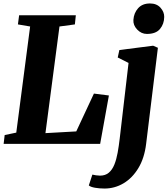

<svg xmlns="http://www.w3.org/2000/svg" viewBox="-20 -831 972 1109"><path d="M1 0 7 -51 74 -65 154 -678 83.5 -690 90.5 -743H418L412.5 -690L323.5 -678L242.5 -62L420.5 -72L522.5 -290.5L609 -279.5L558.5 0ZM824 0.5Q814 82.5 779.2 140Q744.5 197.5 693.5 227.8Q642.5 258 583.5 258Q554.5 258 528.8 253.5Q503 249 493 240L513.5 177.5Q520.5 179.5 534.2 181.5Q548 183.5 557.5 183.5Q588.5 183.5 608.5 166.5Q628.5 149.5 640.5 119.8Q652.5 90 659.5 51.2Q666.5 12.5 671.5 -31L722.5 -467.5L660 -499L669.5 -542L864.5 -567L892 -555ZM828.5 -635Q796.5 -635 772.5 -660.2Q748.5 -685.5 750.5 -716Q753 -755.5 777.5 -783.2Q802 -811 846.5 -811Q885 -811 907 -786.5Q929 -762 928.5 -733Q928 -692.5 904.2 -663.8Q880.5 -635 828.5 -635Z"/></svg>

Font: Merriweather 20pt Black
Style: Italic
Weight: 900
Italic angle: -7.8°
Version: Version 2.101